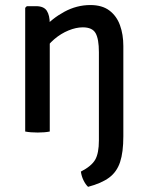

<svg xmlns="http://www.w3.org/2000/svg" viewBox="-20 -522 584 762"><path d="M123 -497.5Q154 -497.5 165.8 -479.2Q177.5 -461 177.5 -428V0Q157.5 4 129.5 4Q101 4 80 0V-491L86.5 -497.5ZM469.5 19Q469.5 82.5 456.5 121.5Q443.5 160.5 413 183Q382.5 205.5 329.5 219.5Q319.5 210 311.5 193.8Q303.5 177.5 301 159Q343 137.5 357.8 111.8Q372.5 86 372.5 35.5V-315Q372.5 -367 359.5 -390.2Q346.5 -413.5 308.5 -413.5Q282 -413.5 252 -401.2Q222 -389 195.5 -366.5Q169 -344 152.5 -314.5V-409.5Q186 -448.5 235.2 -475.2Q284.5 -502 338.5 -502Q385.5 -502 414.2 -480.2Q443 -458.5 456.2 -421.8Q469.5 -385 469.5 -339.5Z"/></svg>

Font: Signika Negative Light
Style: Regular
Weight: 400
Version: Version 2.001